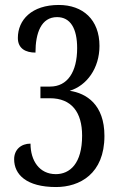

<svg xmlns="http://www.w3.org/2000/svg" viewBox="-20 -744 482 774"><path d="M206 10C301 10 401 -43 401 -196C401 -323 328 -368 261 -378C330 -399 381 -469 381 -559C381 -665 314 -724 217 -724C108 -724 52 -664 52 -591C52 -547 85 -532 123 -532C123 -611 146 -675 210 -675C264 -675 291 -629 291 -550C291 -454 252 -395 182 -395H143V-348H181C269 -348 311 -291 311 -197C311 -85 262 -42 205 -42C139 -42 103 -96 103 -165C65 -165 37 -141 37 -102C37 -41 86 10 206 10Z"/></svg>

Font: Noto Serif Devanagari ExtraCondensed
Style: Regular
Weight: 400
Width: 2
Designer: Universal Thirst, Indian Type Foundry and the Monotype Design Team
Foundry: Monotype Imaging Inc.
Version: Version 2.004